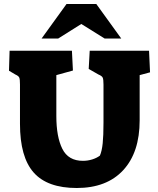

<svg xmlns="http://www.w3.org/2000/svg" viewBox="-20 -928 793 961"><path d="M80 -308V-505Q80 -531 76.5 -539.5Q73 -548 57 -555L25 -574L28 -674H340L345 -575L262 -552V-347Q262 -243 292 -183Q322 -123 395 -123Q419 -123 441.5 -130Q464 -137 480 -149Q490 -172 494 -210.5Q498 -249 498 -314V-505Q498 -531 494 -539.5Q490 -548 473 -555L424 -583L429 -674H726L731 -566L679 -552V-326Q679 -165 596.5 -76Q514 13 364 13Q217 13 148.5 -64.5Q80 -142 80 -308ZM313 -908H462L587 -735H504L387 -808L271 -735H188Z"/></svg>

Font: Suez One
Style: Regular
Weight: 400
Designer: Michal Sahar
Foundry: Hagilda
Version: Version 1.001